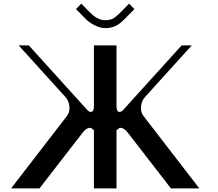

<svg xmlns="http://www.w3.org/2000/svg" viewBox="-20 -1043 1207 1063"><path d="M724.1 -992.7 666.5 -934.1Q641.1 -908.7 616.9 -897.9Q592.8 -887.2 562.5 -887.2Q536.6 -887.2 505.9 -902.3Q475.1 -917.5 457.5 -935.1L400.9 -992.7L430.2 -1022.9L474.1 -978Q487.3 -964.8 497.8 -956.1Q508.3 -947.3 526.1 -939.2Q543.9 -931.2 562.5 -931.2Q589.8 -931.2 606.7 -940.7Q623.5 -950.2 650.9 -978L694.8 -1022.9ZM625 -791.5V-455.1Q625 -423.3 642.1 -423.3Q652.3 -423.3 663.1 -435.5L985.4 -791.5H1041.5L783.2 -506.3Q760.3 -481 760.3 -444.3Q760.3 -418.9 774.4 -400.9L1083.5 0H926.3L686 -310.5Q666.5 -335.4 645.5 -335.4Q639.6 -335.4 625 -321.8V0H500V-321.8Q485.4 -335.4 479.5 -335.4Q458.5 -335.4 439 -310.5L198.7 0H41.5L350.6 -400.9Q364.7 -418.9 364.7 -444.3Q364.7 -481 341.8 -506.3L83.5 -791.5H139.6L461.9 -435.5Q472.7 -423.3 482.9 -423.3Q500 -423.3 500 -455.1V-791.5Z"/></svg>

Font: Gputeks
Style: Bold
Weight: 600
Width: 8
Version: Version 0.9